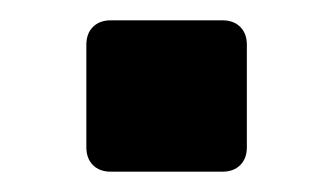

<svg xmlns="http://www.w3.org/2000/svg" viewBox="-20 -169 327 189"><path d="M223 -125V-24Q223 -13 216.5 -6.5Q210 0 199 0H89Q78 0 71.5 -6.5Q65 -13 65 -24V-125Q65 -136 71.5 -142.5Q78 -149 89 -149H199Q210 -149 216.5 -142.5Q223 -136 223 -125Z"/></svg>

Font: Shippori Gochic B2 Bold
Style: Regular
Weight: 700
Designer: FONTDASU
Foundry: FONTDASU / Google Inc. / but / Adobe
Version: Version 1.130